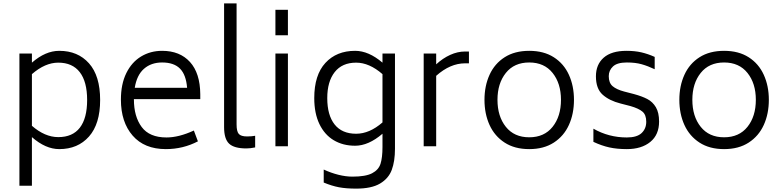

<svg xmlns="http://www.w3.org/2000/svg" viewBox="-20 -866 4634 1137"><path d="M573 -274Q573 -132 507 -57.5Q441 17 331 17Q250 17 169 -54V234H95V-549H169V-495Q249 -565 331 -565Q441 -565 507 -491Q573 -417 573 -274ZM496 -274Q496 -382 452.5 -438.5Q409 -495 325 -495Q247 -495 169 -427V-121Q246 -54 325 -54Q410 -54 453 -110Q496 -166 496 -274Z M773 -277Q773 -176 819 -114Q865 -52 966 -52Q1039 -52 1128 -93L1152 -29Q1064 17 962 17Q835 17 765.5 -63Q696 -143 696 -276Q696 -368 728 -433Q760 -498 815.5 -531.5Q871 -565 940 -565Q1045 -565 1105 -499Q1165 -433 1166 -308V-279H773ZM778 -346H1088Q1082 -423 1046 -459.5Q1010 -496 940 -496Q875 -496 832.5 -458.5Q790 -421 778 -346Z M1307 -113V-846H1381V-129Q1381 -88 1394 -73Q1407 -58 1443 -58Q1471 -58 1491 -62V7Q1462 13 1439 13Q1367 13 1337 -15Q1307 -43 1307 -113Z M1611 -808H1685V-657H1611ZM1611 -549H1685V0H1611Z M2319 -549V15Q2319 89 2300 140Q2281 191 2230.5 221Q2180 251 2089 251Q2030 251 1987.5 243Q1945 235 1897 215V138Q1940 158 1984 169Q2028 180 2067 180Q2145 180 2183.5 160Q2222 140 2233.5 103.5Q2245 67 2245 5V-74Q2162 -3 2083 -3Q2011 -3 1956.5 -35.5Q1902 -68 1871.5 -131.5Q1841 -195 1841 -285Q1841 -422 1907 -493.5Q1973 -565 2083 -565Q2163 -565 2245 -495V-549ZM2245 -141V-427Q2167 -495 2089 -495Q2006 -495 1962 -439Q1918 -383 1918 -285Q1918 -184 1961.5 -129Q2005 -74 2089 -74Q2168 -74 2245 -141Z M2757 -561V-491H2734Q2646 -491 2563 -417V0H2489V-549H2563V-485Q2602 -521 2646 -541Q2690 -561 2734 -561Z M2849 -275Q2849 -357 2879 -423Q2909 -489 2968.5 -527Q3028 -565 3114 -565Q3200 -565 3259.5 -527Q3319 -489 3349 -423Q3379 -357 3379 -275Q3379 -192 3349 -126Q3319 -60 3259.5 -21.5Q3200 17 3114 17Q3028 17 2968.5 -21.5Q2909 -60 2879 -126Q2849 -192 2849 -275ZM3302 -275Q3302 -372 3252.5 -434Q3203 -496 3114 -496Q3025 -496 2975.5 -434Q2926 -372 2926 -275Q2926 -177 2975.5 -115Q3025 -53 3114 -53Q3203 -53 3252.5 -115Q3302 -177 3302 -275Z M3494 -26V-104Q3585 -52 3692 -52Q3752 -52 3779.5 -78Q3807 -104 3807 -145Q3807 -186 3784.5 -205Q3762 -224 3713 -238L3655 -253Q3588 -270 3548.5 -305.5Q3509 -341 3509 -414Q3509 -484 3555 -524.5Q3601 -565 3690 -565Q3739 -565 3778 -556Q3817 -547 3857 -529V-456Q3817 -475 3780 -485.5Q3743 -496 3692 -496Q3635 -496 3610 -472.5Q3585 -449 3585 -415Q3585 -375 3608 -355.5Q3631 -336 3676 -324L3734 -309Q3782 -296 3813.5 -279.5Q3845 -263 3864 -231Q3883 -199 3883 -146Q3883 -68 3831 -25.5Q3779 17 3692 17Q3634 17 3588.5 7Q3543 -3 3494 -26Z M4003 -275Q4003 -357 4033 -423Q4063 -489 4122.5 -527Q4182 -565 4268 -565Q4354 -565 4413.5 -527Q4473 -489 4503 -423Q4533 -357 4533 -275Q4533 -192 4503 -126Q4473 -60 4413.5 -21.5Q4354 17 4268 17Q4182 17 4122.5 -21.5Q4063 -60 4033 -126Q4003 -192 4003 -275ZM4456 -275Q4456 -372 4406.5 -434Q4357 -496 4268 -496Q4179 -496 4129.5 -434Q4080 -372 4080 -275Q4080 -177 4129.5 -115Q4179 -53 4268 -53Q4357 -53 4406.5 -115Q4456 -177 4456 -275Z"/></svg>

Font: Biryani Light
Style: Regular
Weight: 300
Designer: Dan Reynolds and Mathieu Réguer
Foundry: Dan Reynolds and Mathieu Réguer
Version: Version 1.004; ttfautohint (v1.1) -l 5 -r 5 -G 72 -x 0 -D la